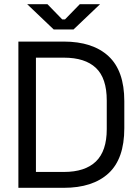

<svg xmlns="http://www.w3.org/2000/svg" viewBox="-20 -899 663 919"><path d="M68 0V-700H285Q424 -700 499.5 -630Q575 -560 575 -415V-285Q575 -139 499.5 -69.5Q424 0 285 0ZM152 -76H286Q387 -76 439 -126Q491 -176 491 -281V-418Q491 -525 439 -574Q387 -623 286 -623H152ZM237 -758 110 -879H207L278 -806H291L362 -879H459L332 -758Z"/></svg>

Font: Space Grotesk Frontify
Style: Regular
Weight: 400
Designer: Florian Karsten
Version: Version 2.000